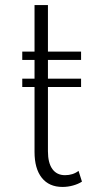

<svg xmlns="http://www.w3.org/2000/svg" viewBox="-20 -723 398 759"><path d="M227 16Q174 16 145.2 -20.2Q116.5 -56.5 116.5 -122.5V-379H68V-412H116.5V-486H68V-519H116.5V-703H169.5V-519H300.5V-486H169.5V-412H300.5V-379H169.5V-125Q169.5 -79 187 -54.8Q204.5 -30.5 237 -30.5Q268.5 -30.5 290.5 -47.5L304 -5Q289.5 4.5 269 10.2Q248.5 16 227 16Z"/></svg>

Font: Spartan Thin Light
Style: Regular
Weight: 300
Version: Version 1.004